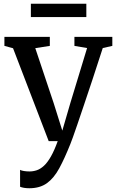

<svg xmlns="http://www.w3.org/2000/svg" viewBox="-20 -752 622 1023"><path d="M136 251Q121 251 107.8 248.8Q94.5 246.5 87 243V153Q93.5 157 107.5 159.2Q121.5 161.5 136.5 161.5Q157 161.5 176.2 155Q195.5 148.5 214.2 131.2Q233 114 251.2 82Q269.5 50 287.5 0H239.5L49.5 -495L3.5 -507.5V-555.5H245.5V-507.5L168 -495.5L266.5 -201L312 -56L354.5 -202L444 -496L376.5 -507.5V-555.5H578.5V-507.5L527.5 -496Q497 -401.5 471.8 -325.2Q446.5 -249 426.5 -190Q406.5 -131 392.2 -88.8Q378 -46.5 368.5 -20.8Q359 5 355 15Q324.5 91.5 296 144.2Q267.5 197 230 224Q192.5 251 136 251ZM440 -732V-661H144.5V-732Z"/></svg>

Font: Merriweather Light 18pt
Style: Regular
Weight: 400
Version: Version 2.100